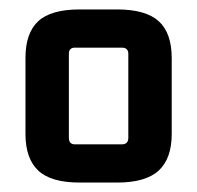

<svg xmlns="http://www.w3.org/2000/svg" viewBox="-20 -822 417 407"><path d="M34 -699Q34 -752 61 -777Q88 -802 149 -802H228Q289 -802 316.5 -777Q344 -752 344 -699V-538Q344 -486 316.5 -460.5Q289 -435 228 -435H149Q88 -435 61 -460.5Q34 -486 34 -538ZM139 -721Q126 -721 126 -708V-530Q126 -516 139 -516H238Q252 -516 252 -530V-708Q252 -721 238 -721Z"/></svg>

Font: Kdam Thmor Pro
Style: Regular
Weight: 400
Designer: Sovichet Tep, Longdey Hak
Foundry: Anagata Design
Version: Version 1.003; ttfautohint (v1.8.4.7-5d5b)